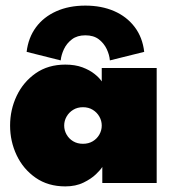

<svg xmlns="http://www.w3.org/2000/svg" viewBox="-20 -653 627 685"><path d="M345 0V-57.5Q340 -48.5 322.8 -31.8Q305.5 -15 277.8 -1.5Q250 12 213 12Q151.5 12 107.2 -18.8Q63 -49.5 39.5 -99Q16 -148.5 16 -205Q16 -261.5 39.5 -311Q63 -360.5 107.2 -391.5Q151.5 -422.5 213 -422.5Q248 -422.5 274 -412.8Q300 -403 317.2 -389.2Q334.5 -375.5 343 -362.5V-410.5H539V0ZM209 -205Q209 -188 217.5 -173Q226 -158 241 -149Q256 -140 276 -140Q296 -140 311 -149Q326 -158 334.5 -173Q343 -188 343 -205Q343 -222 334.5 -237Q326 -252 311 -261.2Q296 -270.5 276 -270.5Q256 -270.5 241 -261.2Q226 -252 217.5 -237Q209 -222 209 -205ZM196.5 -437.5 75 -468Q81 -518.5 108.2 -555.5Q135.5 -592.5 180.8 -612.8Q226 -633 284.5 -633Q342 -633 387 -613.5Q432 -594 460.2 -557Q488.5 -520 494.5 -468L372 -437.5Q370.5 -457 360.8 -477.8Q351 -498.5 332.5 -512.8Q314 -527 284.5 -527Q255.5 -527 236.8 -512.8Q218 -498.5 208.2 -477.8Q198.5 -457 196.5 -437.5Z"/></svg>

Font: League Spartan Thin Black
Style: Regular
Weight: 900
Version: Version 2.002